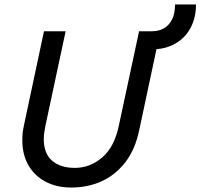

<svg xmlns="http://www.w3.org/2000/svg" viewBox="-20 -830 898 860"><path d="M80 -201Q80 -211 80.5 -222.5Q81 -234 83 -246.5Q85 -259 88 -272L177 -690H274L184 -269Q182 -258 180 -247Q178 -236 177 -226.5Q176 -217 176 -208Q176 -142 213.5 -110Q251 -78 315 -78Q383 -78 437.5 -124.5Q492 -171 512 -266L603 -690H698L604 -249Q586 -161 541.5 -103.5Q497 -46 435 -18Q373 10 299 10Q233 10 183.5 -16.5Q134 -43 107 -90.5Q80 -138 80 -201ZM661 -690Q690 -690 713 -702.5Q736 -715 750 -741.5Q764 -768 764 -810H858Q858 -765 844 -728Q830 -691 804 -664.5Q778 -638 742 -623.5Q706 -609 661 -609Z"/></svg>

Font: Radio Canada
Style: Italic
Weight: 400
Italic angle: -12°
Designer: Charles Daoud, Etienne Aubert Bonn, Alexandre Saumier Demers, Jacques Le Bailly
Foundry: Radio-Canada
Version: Version 2.104;gftools[0.9.28.dev5+ged2979d]